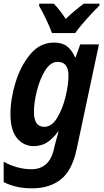

<svg xmlns="http://www.w3.org/2000/svg" viewBox="-26 -786 567 1046"><path d="M384 -606Q405 -637 446.5 -683Q488 -729 515 -755L516 -766H431Q388 -736 332 -683Q316 -708 298.5 -730Q281 -752 267 -766H188L187 -754Q204 -725 225 -681.5Q246 -638 257 -606ZM159 -176Q159 -228 175 -291.5Q191 -355 220 -402Q249 -449 288 -449Q347 -449 347 -374Q347 -324 331 -258.5Q315 -193 285.5 -144Q256 -95 215 -95Q159 -95 159 -176ZM392 25 513 -544H411L386 -474H383Q366 -512 340 -533Q314 -554 268 -554Q192 -554 139 -490.5Q86 -427 58.5 -336.5Q31 -246 31 -164Q31 -76 67 -33Q103 10 157 10Q201 10 232 -11Q263 -32 290 -69H293Q290 -59 283.5 -35.5Q277 -12 272 7L267 30Q241 136 145 136Q104 136 63.5 124Q23 112 -6 95V206Q23 221 61 230.5Q99 240 149 240Q244 240 305.5 191.5Q367 143 392 25Z"/></svg>

Font: Noto Sans UI SemiCondensed
Style: Bold Italic
Weight: 700
Width: 4
Designer: Monotype Design Team
Foundry: Monotype Imaging Inc.
Version: 1.001